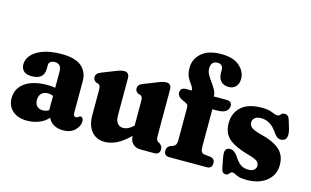

<svg xmlns="http://www.w3.org/2000/svg" viewBox="-88 -957 1962 1213"><g transform="rotate(15 893.0 -350.5)"><path d="M19.5 -102Q19.5 -167.5 72.5 -204.5Q125.5 -241.5 218.5 -241.5Q245.5 -241.5 269 -237V-342Q269 -393.5 225 -393.5Q208 -393.5 197.2 -385.5Q186.5 -377.5 186.5 -364V-341Q186.5 -269 106.5 -269Q70 -269 53 -285.2Q36 -301.5 36 -330Q36 -361.5 60.5 -389.8Q85 -418 133.5 -435.8Q182 -453.5 254.5 -453.5Q343 -453.5 384.5 -418.5Q426 -383.5 426 -322V-112.5Q426 -104.5 429.8 -98Q433.5 -91.5 443.5 -91.5Q452 -91.5 459.5 -98.5Q466 -103.5 471.5 -103.5Q480 -103.5 485 -95.5Q490 -87.5 490 -76.5Q490 -45 462 -17.5Q434 10 385.5 10Q349.5 10 323.2 -5.5Q297 -21 287.5 -46.5Q265 -19.5 228.5 -4.8Q192 10 150 10Q89 10 54.2 -21.2Q19.5 -52.5 19.5 -102ZM177 -133.5Q177 -107 191.2 -93Q205.5 -79 229.5 -79Q251 -79 269 -90.5V-184.5Q252.5 -191.5 233 -191.5Q207.5 -191.5 192.2 -175.8Q177 -160 177 -133.5Z M540 -131V-296Q540 -314 536.2 -321.2Q532.5 -328.5 523.5 -333L511.5 -335.5Q491 -347 491 -366.5Q491 -379 498.2 -388Q505.5 -397 524.5 -404.5L605.5 -436.5Q628 -445.5 640.8 -448.8Q653.5 -452 664.5 -452Q680.5 -452 688.8 -441.8Q697 -431.5 697 -415.5V-171Q697 -137.5 710.8 -120.2Q724.5 -103 747.5 -103Q781 -103 814.5 -135L815.5 -135.5V-296Q815.5 -314 811.8 -321.2Q808 -328.5 799 -333L786.5 -335.5Q766 -347 766 -366.5Q766 -379 773.2 -388Q780.5 -397 800 -404.5L881 -436.5Q903.5 -445.5 916.2 -448.8Q929 -452 939.5 -452Q955.5 -452 964 -441.8Q972.5 -431.5 972.5 -415.5V-117Q972.5 -95 975.8 -86.5Q979 -78 986.5 -74L995.5 -70Q1005.5 -62.5 1010.5 -54.5Q1015.5 -46.5 1015.5 -34Q1015.5 0 979.5 0H893Q857.5 0 838.8 -19.8Q820 -39.5 820 -70Q773 -24.5 734 -6Q695 12.5 658 12.5Q604 12.5 572 -25.2Q540 -63 540 -131Z M1263 -117Q1263 -77 1287.5 -74L1325 -70Q1358 -66.5 1358 -35Q1358 0 1322 0H1079.5Q1043.5 0 1043.5 -34Q1043.5 -60.5 1070.5 -71.5L1082 -75Q1093.5 -79 1099.8 -88.8Q1106 -98.5 1106 -118.5V-332Q1106 -344.5 1100.8 -350.8Q1095.5 -357 1079.5 -364L1067 -369Q1032.5 -385 1032.5 -411.5Q1032.5 -426 1041.8 -434.8Q1051 -443.5 1068 -443.5H1107Q1105.5 -462 1092.8 -478.2Q1080 -494.5 1068 -517.8Q1056 -541 1056 -579.5Q1056 -637.5 1100.8 -676Q1145.5 -714.5 1229 -714.5Q1307 -714.5 1348 -678.8Q1389 -643 1389 -595.5Q1389 -561.5 1371 -543.5Q1353 -525.5 1325 -525.5Q1292.5 -525.5 1274.2 -545.2Q1256 -565 1256 -598.5V-617Q1256 -655.5 1219 -655.5Q1197.5 -655.5 1187 -642.5Q1176.5 -629.5 1176.5 -607Q1176.5 -586 1187.8 -566Q1199 -546 1213.8 -526.2Q1228.5 -506.5 1239.8 -486Q1251 -465.5 1251 -443.5H1333.5Q1369.5 -443.5 1369.5 -413.5Q1369.5 -391.5 1351.5 -377.2Q1333.5 -363 1292.5 -363H1263Z M1579.5 -53Q1605.5 -53 1618 -64.2Q1630.5 -75.5 1630.5 -91.5Q1630.5 -106.5 1619 -118.2Q1607.5 -130 1570 -140.5Q1497.5 -160.5 1457.2 -183Q1417 -205.5 1401 -235.2Q1385 -265 1385 -306.5Q1385 -371.5 1429.8 -412.5Q1474.5 -453.5 1566 -453.5Q1608.5 -453.5 1631.2 -442.8Q1654 -432 1669 -432Q1681.5 -432 1689.2 -442.8Q1697 -453.5 1713.5 -453.5Q1725 -453.5 1733.8 -446Q1742.5 -438.5 1748.5 -416L1763.5 -366Q1770.5 -338 1767.2 -319Q1764 -300 1748 -293.5Q1713 -279 1686 -317.5Q1659 -357.5 1632.5 -373Q1606 -388.5 1577 -388.5Q1548 -388.5 1534.5 -376Q1521 -363.5 1521 -346.5Q1521 -328 1537.2 -314.2Q1553.5 -300.5 1602 -288.5Q1680.5 -270 1723.2 -234Q1766 -198 1766 -133Q1766 -67 1716.5 -27.2Q1667 12.5 1587.5 12.5Q1554 12.5 1535.8 6.8Q1517.5 1 1508 -4.8Q1498.5 -10.5 1491.5 -10.5Q1479.5 -10.5 1471.8 1Q1464 12.5 1449 12.5Q1437.5 12.5 1430.5 5Q1423.5 -2.5 1420 -21.5L1408 -82Q1402.5 -111.5 1405.8 -127.8Q1409 -144 1427 -148.5Q1459 -156.5 1487 -116.5Q1510 -80.5 1530.5 -66.8Q1551 -53 1579.5 -53Z"/></g></svg>

Font: Fraunces 144pt SuperSoft
Style: Bold
Weight: 700
Version: Version 1.000;[b76b70a41]